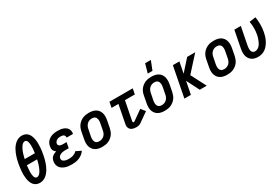

<svg xmlns="http://www.w3.org/2000/svg" viewBox="73 -1842 4255 2929"><g transform="rotate(-30 2200.0 -377.5)"><path d="M225 12Q192 12 163.5 -1Q135 -14 116.5 -38Q98 -62 87.5 -91.5Q77 -121 72.5 -152Q68 -183 67.5 -215.5Q67 -248 69.5 -281Q72 -314 76.5 -347Q81 -380 87 -413Q92 -440 99 -467Q106 -494 114.5 -521Q123 -548 134.5 -574.5Q146 -601 160 -626Q174 -651 193.5 -674.5Q213 -698 236.5 -716Q260 -734 287.5 -743Q315 -752 342 -752Q375 -752 404 -739Q433 -726 451.5 -702Q470 -678 480 -648.5Q490 -619 495 -588Q500 -557 500 -524.5Q500 -492 498 -459Q496 -426 491.5 -393Q487 -360 480 -327Q475 -300 468.5 -273Q462 -246 453 -219Q444 -192 433 -165.5Q422 -139 407.5 -114Q393 -89 374 -65.5Q355 -42 331.5 -24Q308 -6 280 3Q252 12 225 12ZM382 -419Q384 -435 386 -452Q388 -469 389.5 -486Q391 -503 391.5 -519.5Q392 -536 391.5 -552.5Q391 -569 389 -585Q387 -601 382.5 -616.5Q378 -632 366.5 -643.5Q355 -655 339 -655Q322 -655 306 -643.5Q290 -632 279 -617Q268 -602 259.5 -586Q251 -570 243.5 -553.5Q236 -537 230.5 -520Q225 -503 220 -486Q215 -469 211 -452.5Q207 -436 203 -419ZM228 -85Q245 -85 261.5 -96.5Q278 -108 289 -123Q300 -138 308.5 -154Q317 -170 324 -186.5Q331 -203 337 -220Q343 -237 348 -254Q353 -271 357 -287.5Q361 -304 364 -321H185Q183 -305 181.5 -288Q180 -271 178.5 -254Q177 -237 176 -220.5Q175 -204 175.5 -187.5Q176 -171 178.5 -155Q181 -139 185.5 -123.5Q190 -108 201 -96.5Q212 -85 228 -85Z M791 12Q761 12 732 9Q703 6 676 -3Q649 -12 625.5 -27Q602 -42 586.5 -64.5Q571 -87 566 -116Q561 -145 567 -175Q571 -194 580 -212.5Q589 -231 605 -244.5Q621 -258 639.5 -267Q658 -276 679 -282Q664 -291 653.5 -303Q643 -315 637 -330.5Q631 -346 631 -364Q631 -382 635 -400Q639 -422 649.5 -443.5Q660 -465 677 -482Q694 -499 714.5 -511Q735 -523 757.5 -530Q780 -537 802.5 -539.5Q825 -542 847 -542Q872 -542 896.5 -539.5Q921 -537 943 -529.5Q965 -522 984.5 -509.5Q1004 -497 1017 -478.5Q1030 -460 1034.5 -436Q1039 -412 1034 -388L1033 -383H920L921 -385Q923 -399 917.5 -412Q912 -425 901 -432.5Q890 -440 875.5 -442.5Q861 -445 847 -445Q831 -445 815.5 -442.5Q800 -440 785 -432Q770 -424 759 -410.5Q748 -397 745 -381Q743 -371 745 -361.5Q747 -352 753.5 -345.5Q760 -339 768 -334.5Q776 -330 785.5 -328Q795 -326 805 -325Q815 -324 825 -324H886L867 -227H806Q794 -227 781.5 -226Q769 -225 756 -222.5Q743 -220 730.5 -215.5Q718 -211 707 -203Q696 -195 688 -183.5Q680 -172 678 -159Q675 -146 679 -133Q683 -120 692 -111.5Q701 -103 713 -98Q725 -93 738 -90Q751 -87 764.5 -86Q778 -85 791 -85Q809 -85 828 -87Q847 -89 865 -95Q883 -101 900.5 -111.5Q918 -122 930 -138L1022 -94Q1004 -66 976 -44.5Q948 -23 917 -10Q886 3 854 7.5Q822 12 791 12Z M1325 12Q1293 12 1263 6Q1233 0 1207.5 -15Q1182 -30 1164.5 -54Q1147 -78 1139 -107Q1131 -136 1132.5 -168Q1134 -200 1140 -231L1163 -351Q1168 -378 1178 -404Q1188 -430 1205 -453Q1222 -476 1245.5 -494Q1269 -512 1295 -523Q1321 -534 1347.5 -538Q1374 -542 1401 -542Q1433 -542 1463.5 -536Q1494 -530 1519.5 -515Q1545 -500 1562.5 -476Q1580 -452 1587.5 -423Q1595 -394 1594 -362Q1593 -330 1587 -299L1564 -179Q1558 -152 1548 -126Q1538 -100 1521 -77Q1504 -54 1480.5 -36Q1457 -18 1431.5 -7Q1406 4 1379 8Q1352 12 1325 12ZM1327 -85Q1348 -85 1370.5 -92.5Q1393 -100 1411 -116.5Q1429 -133 1439 -154Q1449 -175 1453 -197L1476 -317Q1479 -332 1480 -347.5Q1481 -363 1479 -378Q1477 -393 1471 -406Q1465 -419 1454.5 -428Q1444 -437 1429.5 -441Q1415 -445 1399 -445Q1378 -445 1355.5 -437.5Q1333 -430 1315.5 -413.5Q1298 -397 1288 -376Q1278 -355 1274 -333L1250 -213Q1247 -198 1246 -182.5Q1245 -167 1247 -152Q1249 -137 1255 -124Q1261 -111 1272 -102Q1283 -93 1297 -89Q1311 -85 1327 -85Z M1924 12Q1905 12 1887 9.5Q1869 7 1853.5 0.5Q1838 -6 1825 -17.5Q1812 -29 1805 -44.5Q1798 -60 1797 -78Q1796 -96 1800 -114L1862 -433H1741L1760 -530H2170L2151 -433H1977L1911 -96Q1910 -89 1913.5 -82.5Q1917 -76 1924 -76Q1929 -76 1934 -77Q1939 -78 1943 -81L2112 -201L2172 -128L2003 -9Q1993 -3 1983.5 1Q1974 5 1964 7.5Q1954 10 1943.5 11Q1933 12 1924 12Z M2425 12Q2393 12 2363 6Q2333 0 2307.5 -15Q2282 -30 2264.5 -54Q2247 -78 2239 -107Q2231 -136 2232.5 -168Q2234 -200 2240 -231L2263 -351Q2268 -378 2278 -404Q2288 -430 2305 -453Q2322 -476 2345.5 -494Q2369 -512 2395 -523Q2421 -534 2447.5 -538Q2474 -542 2501 -542Q2533 -542 2563.5 -536Q2594 -530 2619.5 -515Q2645 -500 2662.5 -476Q2680 -452 2687.5 -423Q2695 -394 2694 -362Q2693 -330 2687 -299L2664 -179Q2658 -152 2648 -126Q2638 -100 2621 -77Q2604 -54 2580.5 -36Q2557 -18 2531.5 -7Q2506 4 2479 8Q2452 12 2425 12ZM2427 -85Q2448 -85 2470.5 -92.5Q2493 -100 2511 -116.5Q2529 -133 2539 -154Q2549 -175 2553 -197L2576 -317Q2579 -332 2580 -347.5Q2581 -363 2579 -378Q2577 -393 2571 -406Q2565 -419 2554.5 -428Q2544 -437 2529.5 -441Q2515 -445 2499 -445Q2478 -445 2455.5 -437.5Q2433 -430 2415.5 -413.5Q2398 -397 2388 -376Q2378 -355 2374 -333L2350 -213Q2347 -198 2346 -182.5Q2345 -167 2347 -152Q2349 -137 2355 -124Q2361 -111 2372 -102Q2383 -93 2397 -89Q2411 -85 2427 -85ZM2481 -610 2525 -767H2626L2564 -610Z M2774 0 2877 -530H2992L2954 -335L3129 -530H3271L3031 -265L3168 0H3045L2932 -222L2889 0Z M3525 12Q3493 12 3463 6Q3433 0 3407.5 -15Q3382 -30 3364.5 -54Q3347 -78 3339 -107Q3331 -136 3332.5 -168Q3334 -200 3340 -231L3363 -351Q3368 -378 3378 -404Q3388 -430 3405 -453Q3422 -476 3445.5 -494Q3469 -512 3495 -523Q3521 -534 3547.5 -538Q3574 -542 3601 -542Q3633 -542 3663.5 -536Q3694 -530 3719.5 -515Q3745 -500 3762.5 -476Q3780 -452 3787.5 -423Q3795 -394 3794 -362Q3793 -330 3787 -299L3764 -179Q3758 -152 3748 -126Q3738 -100 3721 -77Q3704 -54 3680.5 -36Q3657 -18 3631.5 -7Q3606 4 3579 8Q3552 12 3525 12ZM3527 -85Q3548 -85 3570.5 -92.5Q3593 -100 3611 -116.5Q3629 -133 3639 -154Q3649 -175 3653 -197L3676 -317Q3679 -332 3680 -347.5Q3681 -363 3679 -378Q3677 -393 3671 -406Q3665 -419 3654.5 -428Q3644 -437 3629.5 -441Q3615 -445 3599 -445Q3578 -445 3555.5 -437.5Q3533 -430 3515.5 -413.5Q3498 -397 3488 -376Q3478 -355 3474 -333L3450 -213Q3447 -198 3446 -182.5Q3445 -167 3447 -152Q3449 -137 3455 -124Q3461 -111 3472 -102Q3483 -93 3497 -89Q3511 -85 3527 -85Z M4070 12Q4039 12 4010.5 5Q3982 -2 3959 -18.5Q3936 -35 3921 -59Q3906 -83 3899.5 -111.5Q3893 -140 3894.5 -170.5Q3896 -201 3902 -231L3960 -530H4074L4012 -213Q4010 -199 4008.5 -184.5Q4007 -170 4007.5 -156Q4008 -142 4012 -129Q4016 -116 4024 -106Q4032 -96 4044.5 -90.5Q4057 -85 4072 -85Q4093 -85 4114.5 -96Q4136 -107 4151 -124.5Q4166 -142 4177 -162Q4188 -182 4196 -203Q4204 -224 4210.5 -245Q4217 -266 4221 -287Q4232 -346 4232 -404Q4232 -462 4221 -517L4333 -533Q4343 -470 4343.5 -403.5Q4344 -337 4331 -270Q4325 -237 4314.5 -204Q4304 -171 4288.5 -140Q4273 -109 4251 -80Q4229 -51 4200 -29Q4171 -7 4137 2.5Q4103 12 4070 12Z"/></g></svg>

Font: Lode Term
Style: Bold Italic
Weight: 700
Italic angle: -11°
Monospace: yes
Designer: Belleve Invis
Foundry: Belleve Invis
Version: Version 29.2.0